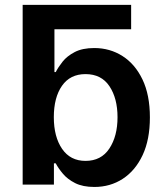

<svg xmlns="http://www.w3.org/2000/svg" viewBox="-20 -747 670 777"><path d="M510.7 -727.3V-628.6H200.3V-455.3H205.6Q215.6 -475.1 233.5 -497.7Q251.4 -520.2 282.5 -536.4Q313.6 -552.6 361.5 -552.6Q424.7 -552.6 475.7 -520.2Q526.6 -487.9 556.6 -425.4Q586.6 -362.9 586.6 -272Q586.6 -182.2 557.2 -119.3Q527.7 -56.5 476.9 -23.4Q426.1 9.6 361.9 9.6Q315 9.6 284.1 -6Q253.2 -21.7 234.6 -43.9Q215.9 -66.1 205.6 -85.9H198.2V0H71.7V-727.3ZM197.8 -272.7Q197.8 -193.5 231.2 -144.7Q264.6 -95.9 326 -95.9Q389.6 -95.9 422.6 -146Q455.6 -196 455.6 -272.7Q455.6 -349.1 422.9 -398.1Q390.3 -447.1 326 -447.1Q263.8 -447.1 230.8 -399.7Q197.8 -352.3 197.8 -272.7Z"/></svg>

Font: Inter UI Semi Bold
Style: Regular
Weight: 600
Designer: Rasmus Andersson
Foundry: rsms
Version: 3.2;8d6f07862